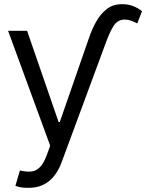

<svg xmlns="http://www.w3.org/2000/svg" viewBox="-20 -693 698 917"><path d="M115.2 204.1Q93.8 204.6 77.1 201.2Q60.5 197.8 53.7 194.3L75.2 121.1Q106 128.4 129.2 126.2Q152.3 124 170.7 105.5Q189 86.9 204.1 45.9L219.7 2.9L18.6 -545.9H109.4L259.8 -110.4H265.6L405.3 -512.7Q418.9 -552.7 439.2 -589.4Q459.5 -626 489.7 -649.7Q520 -673.3 563.5 -672.9Q591.8 -673.3 616 -663.8Q640.1 -654.3 658.2 -639.6L635.7 -581.1Q622.1 -588.4 606.4 -594Q590.8 -599.6 576.2 -599.6Q543 -599.6 523.9 -571.3Q504.9 -543 483.4 -483.4L275.4 79.1Q229.5 205.1 115.2 204.1Z"/></svg>

Font: Inter Display
Style: Regular
Weight: 400
Designer: Rasmus Andersson
Foundry: rsms
Version: Version 4.000;git-37864ae